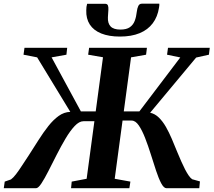

<svg xmlns="http://www.w3.org/2000/svg" viewBox="-46 -996 1130 1016"><path d="M-26 0 -21 -35 12 -46.5Q24 -55 38.8 -74.2Q53.5 -93.5 70.5 -119.8Q87.5 -146 106.5 -174.5Q132.5 -215 158 -255.2Q183.5 -295.5 209.8 -328.8Q236 -362 264.5 -382.5Q293 -403 326 -404L150.5 -692.5L78.5 -706.5L83.5 -743H309.5L305.5 -706.5L227 -692.5L382 -406.5H460.5L499 -693L420.5 -706.5L425.5 -743H731.5L727 -706.5L647.5 -692.5L609 -406.5H691.5L908 -692L838 -706.5L843 -743H1064L1059.5 -706.5L992 -691.5L748.5 -399.5Q774 -394 794.5 -374Q815 -354 831.8 -324.8Q848.5 -295.5 863.2 -261Q878 -226.5 892 -191.5Q902.5 -166 912.8 -142.8Q923 -119.5 933 -100.2Q943 -81 952.5 -67.2Q962 -53.5 971 -47.5L1012 -36L1008.5 0H835Q821 0 807.2 -25.8Q793.5 -51.5 780 -92.5Q766.5 -133.5 752.2 -179Q738 -224.5 722 -265.5Q706 -306.5 688.5 -332.2Q671 -358 650.5 -358H602.5L561 -50L644 -35L638.5 0H330L333.5 -35L412.5 -50L453.5 -354.5H395.5Q373 -354.5 349 -329Q325 -303.5 301 -263Q277 -222.5 254 -177.2Q231 -132 210.5 -91.5Q190 -51 173.2 -25.5Q156.5 0 144.5 0ZM509.5 -976Q522 -976 525.2 -967Q528.5 -958 527.5 -944Q527.5 -935 526.2 -923.8Q525 -912.5 525 -904.5Q523.5 -873 539.2 -856.2Q555 -839.5 591 -839.5Q623.5 -839.5 641.2 -852Q659 -864.5 667 -885.8Q675 -907 678 -934.5Q680 -952 685.8 -964.2Q691.5 -976.5 705 -976.5H797Q797 -972 797 -967Q797 -962 795.5 -956Q788 -907 762.2 -872.8Q736.5 -838.5 693 -820.5Q649.5 -802.5 588.5 -802.5Q530.5 -802.5 490 -818.8Q449.5 -835 429.2 -866.2Q409 -897.5 410.5 -941.5Q410.5 -950.5 411.5 -959Q412.5 -967.5 415 -976Z"/></svg>

Font: Merriweather 72pt
Style: Bold Italic
Weight: 700
Italic angle: -7.8°
Version: Version 2.101